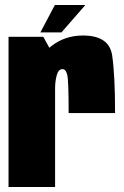

<svg xmlns="http://www.w3.org/2000/svg" viewBox="-20 -745 496 765"><path d="M253.5 -294.5H438.5Q438.5 -443.5 427 -523.5Q415.5 -603.5 310.5 -603.5Q237 -603.5 182.8 -559.8Q128.5 -516 128.5 -407L199.5 -393Q199.5 -420.5 206 -445Q212.5 -469.5 228.5 -469.5Q242.5 -469.5 248 -446.5Q253.5 -423.5 253.5 -294.5ZM14 0H199.5V-513L152.5 -598.5H14ZM141 -616H225L320 -725H198.5Z"/></svg>

Font: Anybody ExtraCondensed Black
Style: Regular
Weight: 900
Width: 2
Version: Version 1.113;gftools[0.9.25]